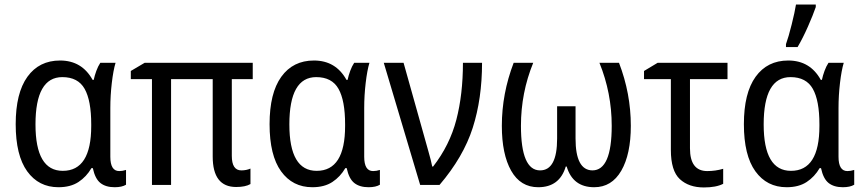

<svg xmlns="http://www.w3.org/2000/svg" viewBox="-20 -813 3787 844"><path d="M382 -74H388Q398 -27 421.5 -8.5Q445 10 484 10Q516 10 534 -1V-66Q519 -61 504 -61Q465 -61 465 -124V-338Q465 -393 471.5 -448.5Q478 -504 488 -537H421Q411 -522 403.5 -501.5Q396 -481 392 -462H387Q340 -547 244 -547Q152 -547 100.5 -475.5Q49 -404 49 -267Q49 -130 99.5 -60Q150 10 237 10Q290 10 325 -13Q360 -36 382 -74ZM136 -266Q136 -474 254 -474Q323 -474 352 -422.5Q381 -371 381 -267V-259Q381 -62 256 -62Q136 -62 136 -266Z M999 -128V-465H1091V-537H616L555 -501V-465H648V0H732V-465H915V-125Q915 9 1018 9Q1059 9 1081 -4V-72Q1063 -64 1041 -64Q999 -64 999 -128Z M1498 -74H1504Q1514 -27 1537.5 -8.5Q1561 10 1600 10Q1632 10 1650 -1V-66Q1635 -61 1620 -61Q1581 -61 1581 -124V-338Q1581 -393 1587.5 -448.5Q1594 -504 1604 -537H1537Q1527 -522 1519.5 -501.5Q1512 -481 1508 -462H1503Q1456 -547 1360 -547Q1268 -547 1216.5 -475.5Q1165 -404 1165 -267Q1165 -130 1215.5 -60Q1266 10 1353 10Q1406 10 1441 -13Q1476 -36 1498 -74ZM1252 -266Q1252 -474 1370 -474Q1439 -474 1468 -422.5Q1497 -371 1497 -267V-259Q1497 -62 1372 -62Q1252 -62 1252 -266Z M1827 0H1912Q2017 -123 2058 -251Q2099 -379 2099 -537H2015Q2015 -398 1986 -286.5Q1957 -175 1884 -81H1880Q1875 -107 1863 -148.5Q1851 -190 1841 -227L1754 -537H1667Z M2615 -537Q2669 -404 2669 -260Q2669 -64 2584 -64Q2510 -65 2510 -204V-346H2429V-204Q2429 -64 2354 -64Q2270 -64 2270 -260Q2270 -405 2324 -537H2238Q2186 -401 2186 -260Q2186 -135 2227 -62.5Q2268 10 2346 10Q2440 10 2467 -81H2471Q2498 10 2592 10Q2669 10 2711 -62.5Q2753 -135 2753 -260Q2753 -402 2701 -537Z M2871 -537 2811 -501V-465H2929V-154Q2929 -62 2968.5 -25.5Q3008 11 3074 11Q3128 11 3159 -5V-71Q3125 -61 3089 -61Q3013 -61 3013 -161V-465H3178V-537Z M3486 -606Q3509 -645 3531.5 -696Q3554 -747 3566 -782V-793H3479Q3474 -761 3460 -705Q3446 -649 3435 -619V-606ZM3583 -74H3589Q3599 -27 3622.5 -8.5Q3646 10 3685 10Q3717 10 3735 -1V-66Q3720 -61 3705 -61Q3666 -61 3666 -124V-338Q3666 -393 3672.5 -448.5Q3679 -504 3689 -537H3622Q3612 -522 3604.5 -501.5Q3597 -481 3593 -462H3588Q3541 -547 3445 -547Q3353 -547 3301.5 -475.5Q3250 -404 3250 -267Q3250 -130 3300.5 -60Q3351 10 3438 10Q3491 10 3526 -13Q3561 -36 3583 -74ZM3337 -266Q3337 -474 3455 -474Q3524 -474 3553 -422.5Q3582 -371 3582 -267V-259Q3582 -62 3457 -62Q3337 -62 3337 -266Z"/></svg>

Font: Noto Sans UI SemiCondensed
Style: Regular
Weight: 400
Width: 4
Designer: Monotype Design Team
Foundry: Monotype Imaging Inc.
Version: 1.001